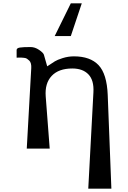

<svg xmlns="http://www.w3.org/2000/svg" viewBox="-20 -894 770 1155"><path d="M309 -677 406 -874H472L406 -677ZM511 241 542 -339Q546 -411 512 -446.5Q478 -482 415 -482Q333 -482 291 -437.5Q249 -393 255 -314L279 0H141L168 -484Q169 -499 166 -511Q163 -523 156 -529.5Q149 -536 142.5 -540.5Q136 -545 125.5 -546Q115 -547 108.5 -547.5Q102 -548 92 -547.5Q82 -547 80 -547V-593Q80 -605 100 -608Q120 -611 164 -611Q190 -611 215 -594Q240 -577 244 -565L264 -495Q296 -516 310 -525Q324 -534 357 -544.5Q390 -555 425 -555Q523 -555 573 -502Q623 -449 628 -323L650 241Z"/></svg>

Font: OpenDyslexic
Style: Regular
Weight: 400
Designer: Abbie Gonzalez
Version: Version 0.920;hotconv 1.0.109;makeotfexe 2.5.65596